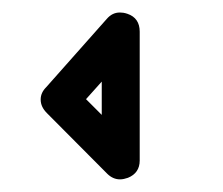

<svg xmlns="http://www.w3.org/2000/svg" viewBox="-20 -470 353 304"><path d="M44.4 -312.5C44.4 -304.2 47.9 -297.4 54.2 -291L149.9 -194.8C155.8 -189 162.6 -186 169.9 -186C174.3 -186 178.2 -187 182.6 -188.5C194.8 -193.4 201.2 -202.6 201.2 -215.8V-419.9C201.2 -434.1 194.8 -443.8 181.6 -448.2C177.2 -449.7 173.3 -450.2 169.9 -450.2C161.6 -450.2 154.8 -446.8 148.9 -439.9L53.2 -332C47.4 -326.2 44.4 -319.8 44.4 -312.5ZM141.1 -340.8V-288.1L116.2 -313Z"/></svg>

Font: Nemoy
Style: Medium
Weight: 500
Designer: BSozoo
Foundry: BSozoo
Version: Version 001.000